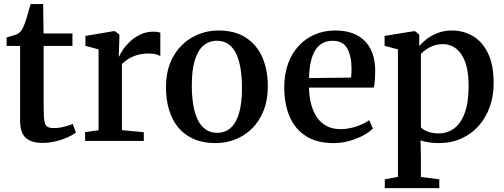

<svg xmlns="http://www.w3.org/2000/svg" viewBox="-20 -712 2546 970"><path d="M193.5 10Q139 10 110.2 -15.5Q81.5 -41 81.5 -104V-480H13.5V-523Q23 -526 35 -529.2Q47 -532.5 57.5 -536Q68 -539.5 73.5 -543.5Q80 -548.5 85 -554.2Q90 -560 94 -568Q98 -576 102 -585.5Q107 -597.5 113 -617.2Q119 -637 124.8 -657.2Q130.5 -677.5 134.5 -691.5H198L200 -543H346V-480H200.5V-169Q200.5 -121.5 204.5 -99.5Q208.5 -77.5 220 -71.2Q231.5 -65 253 -65Q277 -65 304.8 -72Q332.5 -79 347.5 -86L363.5 -42.5Q348 -30 321.2 -18Q294.5 -6 261.5 2Q228.5 10 193.5 10Z M410 0V-44.5L478 -54V-462.5L411.5 -480.5V-530.5L553 -554.5H561L583 -537.5V-514.5L580 -426.5L583 -428Q587 -439 600.2 -459.5Q613.5 -480 635.8 -501.2Q658 -522.5 688 -537.2Q718 -552 755 -552Q768.5 -552 776.8 -550.5Q785 -549 790 -547V-428Q783.5 -433.5 768.8 -437.5Q754 -441.5 731 -441.5Q697 -441.5 671.5 -433.5Q646 -425.5 627.5 -413.5Q609 -401.5 596 -389V-54.5L706.5 -44V0Z M818.5 -270.5Q818.5 -341 840.2 -394.8Q862 -448.5 899.8 -484.8Q937.5 -521 984.5 -539.5Q1031.5 -558 1082.5 -558Q1167 -558 1222.5 -521.8Q1278 -485.5 1305.5 -422Q1333 -358.5 1333 -276.5Q1333 -205.5 1311 -151.5Q1289 -97.5 1251.8 -61.2Q1214.5 -25 1167 -7Q1119.5 11 1069 11Q1006 11 958.8 -9.8Q911.5 -30.5 880.5 -68Q849.5 -105.5 834 -157.2Q818.5 -209 818.5 -270.5ZM1077 -41Q1117.5 -41 1145.2 -65.8Q1173 -90.5 1187.8 -140.5Q1202.5 -190.5 1202.5 -266.5Q1202.5 -318 1195.8 -361.8Q1189 -405.5 1174.2 -438Q1159.5 -470.5 1135.5 -488.2Q1111.5 -506 1076.5 -506Q1036 -506 1007.5 -481.5Q979 -457 964 -407Q949 -357 949 -280.5Q949 -228 956 -184.2Q963 -140.5 978.2 -108.5Q993.5 -76.5 1017.8 -58.8Q1042 -41 1077 -41Z M1665.5 11Q1581 11 1525.5 -24.5Q1470 -60 1443 -123.5Q1416 -187 1416 -270.5Q1416 -337 1435.2 -390Q1454.5 -443 1489.2 -480.5Q1524 -518 1571 -538Q1618 -558 1674 -558Q1768.5 -558 1820.8 -507.2Q1873 -456.5 1875.5 -361.5Q1875.5 -330.5 1874 -308.2Q1872.5 -286 1868.5 -269.5H1541Q1542 -222.5 1552.5 -183.8Q1563 -145 1582.8 -117.2Q1602.5 -89.5 1631.8 -74.5Q1661 -59.5 1700 -59.5Q1740.5 -59.5 1781.5 -73.5Q1822.5 -87.5 1845 -105L1864 -63Q1847 -45 1816 -28.2Q1785 -11.5 1745.8 -0.2Q1706.5 11 1665.5 11ZM1541 -317.5 1753.5 -320Q1755 -330.5 1755.5 -342.5Q1756 -354.5 1756 -365Q1756 -429 1734.2 -467.5Q1712.5 -506 1659.5 -506Q1634.5 -506 1613.2 -495.8Q1592 -485.5 1576.2 -463.2Q1560.5 -441 1551.5 -405Q1542.5 -369 1541 -317.5Z M1924 238.5V194L1990.5 181.5V-462.5L1923 -480.5V-530.5L2070.5 -554.5H2077L2098 -537V-479Q2111.5 -496 2135 -514.2Q2158.5 -532.5 2190.8 -545.2Q2223 -558 2262 -558Q2321 -558 2369 -529.8Q2417 -501.5 2445.5 -442.8Q2474 -384 2474 -291.5Q2474 -228.5 2454.8 -173.5Q2435.5 -118.5 2399 -77Q2362.5 -35.5 2311 -12.2Q2259.5 11 2195.5 11Q2170.5 11 2144.8 7Q2119 3 2104.5 -3L2106.5 79V182L2199.5 194V238.5ZM2196 -38Q2240 -38 2274 -63Q2308 -88 2327.8 -140.8Q2347.5 -193.5 2347.5 -277Q2347.5 -333.5 2337.5 -373.8Q2327.5 -414 2309.5 -439.5Q2291.5 -465 2268 -477Q2244.5 -489 2217.5 -489Q2191.5 -489 2169.8 -481Q2148 -473 2132 -461.5Q2116 -450 2106.5 -439.5V-69Q2114.5 -57.5 2139 -47.8Q2163.5 -38 2196 -38Z"/></svg>

Font: Merriweather 48pt SemiBold
Style: Regular
Weight: 600
Version: Version 2.100